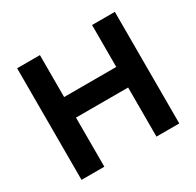

<svg xmlns="http://www.w3.org/2000/svg" viewBox="-151 -871 1066 1043"><g transform="rotate(-30 382.0 -350.0)"><path d="M123 -308H637V-437H123ZM546 -700V0H689V-700ZM76 -700V0H219V-700Z"/></g></svg>

Font: Jost SemiBold
Style: Regular
Weight: 600
Version: Version 3.710